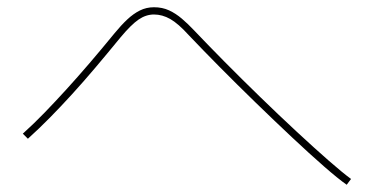

<svg xmlns="http://www.w3.org/2000/svg" viewBox="-20 -606 1040 530"><path d="M949 -112 937 -96Q914 -112 874.5 -146.5Q835 -181 786 -227Q737 -273 685.5 -323Q634 -373 586 -421.5Q538 -470 501 -509Q472 -541 450 -553.5Q428 -566 405 -566Q383 -566 362.5 -552Q342 -538 312 -502Q276 -458 243 -419Q210 -380 179 -346Q148 -312 118 -281.5Q88 -251 57 -223L43 -237Q74 -265 103.5 -295.5Q133 -326 163.5 -359.5Q194 -393 227 -431.5Q260 -470 296 -514Q314 -536 331 -552Q348 -568 366 -577Q384 -586 405 -586Q428 -586 446.5 -577.5Q465 -569 482 -554.5Q499 -540 515 -523Q552 -484 599.5 -436Q647 -388 698.5 -338Q750 -288 799 -242.5Q848 -197 887.5 -162.5Q927 -128 949 -112Z"/></svg>

Font: Murecho Thin Thin
Style: Regular
Weight: 250
Version: Version 1.010